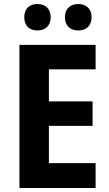

<svg xmlns="http://www.w3.org/2000/svg" viewBox="-20 -938 546 958"><path d="M101 -852C101 -808 129 -786 167 -786C204 -786 233 -808 233 -852C233 -896 204 -918 167 -918C129 -918 101 -897 101 -852ZM304 -852C304 -808 332 -786 371 -786C408 -786 437 -808 437 -852C437 -896 408 -918 371 -918C333 -918 304 -897 304 -852ZM457 0V-124H224V-310H442V-432H224V-592H457V-714H77V0Z"/></svg>

Font: Noto Sans Georgian SemiCondensed Bold
Style: Regular
Weight: 700
Width: 4
Designer: Monotype Design Team, Akaki Razmadze
Foundry: Google LLC
Version: Version 2.005